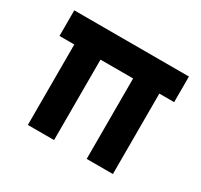

<svg xmlns="http://www.w3.org/2000/svg" viewBox="-117 -681 870 831"><g transform="rotate(30 317.5 -265.0)"><path d="M108 0V-402H34V-530H607V-402H533V0H402V-402H239V0Z"/></g></svg>

Font: Lexend Deca SemiBold
Style: Regular
Weight: 600
Designer: Bonnie Shaver-Troup, Thomas Jockin
Foundry: Lexend
Version: Version 1.008; ttfautohint (v1.8.4.7-5d5b)